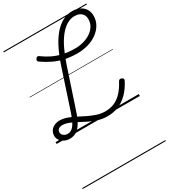

<svg xmlns="http://www.w3.org/2000/svg" viewBox="-339 -1152 1573 1789"><g transform="rotate(-30 448.0 -257.5)"><path d="M541 14Q491 14 444.5 0Q398 -14 355.5 -35Q313 -56 274 -77Q235 -98 199.5 -112Q164 -126 133 -126Q107 -126 91.5 -114Q76 -102 76 -80Q76 -60 93.5 -45Q111 -30 138 -30Q165 -30 186.5 -47.5Q208 -65 226 -100Q244 -135 261 -186L401 -611Q430 -699 465.5 -771Q501 -843 543.5 -894Q586 -945 636.5 -972.5Q687 -1000 745 -1000Q789 -1000 823 -983Q857 -966 876.5 -935.5Q896 -905 896 -863Q896 -812 871.5 -769.5Q847 -727 805 -696.5Q763 -666 708 -650Q653 -634 592 -634Q521 -634 460 -647Q399 -660 345 -686Q291 -712 240 -748Q230 -755 228.5 -763Q227 -771 235 -783Q244 -795 252.5 -796Q261 -797 270 -789Q316 -755 365.5 -731.5Q415 -708 472 -696Q529 -684 597 -684Q643 -684 686 -696Q729 -708 763.5 -731Q798 -754 818 -786.5Q838 -819 838 -860Q838 -889 825.5 -908.5Q813 -928 791 -938.5Q769 -949 740 -949Q694 -949 653 -924Q612 -899 576 -853Q540 -807 509 -742.5Q478 -678 451 -597L311 -176Q289 -107 263 -63.5Q237 -20 205 0Q173 20 133 20Q101 20 74.5 7Q48 -6 33 -28Q18 -50 18 -75Q18 -104 31.5 -126.5Q45 -149 71 -162.5Q97 -176 132 -176Q170 -176 209.5 -162Q249 -148 289 -127Q329 -106 371 -85.5Q413 -65 457 -50.5Q501 -36 546 -36Q601 -36 645.5 -55.5Q690 -75 727 -115Q764 -155 796 -216Q802 -226 810.5 -228.5Q819 -231 831 -226Q844 -220 846.5 -212Q849 -204 844 -193Q807 -122 761.5 -76.5Q716 -31 661.5 -8.5Q607 14 541 14ZM0 475H895V485H0ZM0 -20H895V0H0ZM0 -505H895V-500H0ZM0 -995H895V-985H0Z"/></g></svg>

Font: Playwrite CZ Guides
Style: Regular
Weight: 400
Designer: Veronika Burian, José Scaglione
Foundry: TypeTogether
Version: Version 1.003